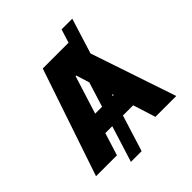

<svg xmlns="http://www.w3.org/2000/svg" viewBox="-242 -976 1227 1227"><g transform="rotate(-45 371.5 -363.0)"><path d="M197.8 0H8.8L254.9 -727.5H487.8L516.6 -819.3H613.3L538.6 -579.6L733.9 0H545.4L497.1 -152.8H404.8L328.1 92.8H231.4L308.1 -152.8H245.6ZM368.7 -544.4 287.6 -286.6H350.1L402.3 -454.6L374.5 -544.4ZM446.8 -286.6H455.6L451.2 -300.3Z"/></g></svg>

Font: Inter Tight ExtraBold
Style: Regular
Weight: 800
Designer: Rasmus Andersson
Foundry: rsms
Version: Version 3.004; ttfautohint (v1.8.4.7-5d5b)